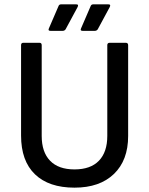

<svg xmlns="http://www.w3.org/2000/svg" viewBox="-20 -852 686 884"><path d="M323 12Q205 12 141 -49.5Q77 -111 77 -228V-644Q77 -655 87 -655H162Q172 -655 172 -644V-226Q172 -152 210.5 -112Q249 -72 323 -72Q397 -72 435.5 -112Q474 -152 474 -226V-644Q474 -655 485 -655H559Q570 -655 570 -644V-226Q570 -114 504.5 -51Q439 12 323 12ZM360 -710Q348 -710 353 -721L397 -823Q400 -832 409 -832H479Q492 -832 485 -819L430 -717Q425 -710 417 -710ZM212 -710Q200 -710 205 -721L249 -823Q252 -832 261 -832H331Q344 -832 337 -819L282 -717Q277 -710 269 -710Z"/></svg>

Font: Sofia Sans Medium
Style: Regular
Weight: 500
Designer: Botio Nikoltchev, Ani Petrova
Foundry: lettersoup
Version: Version 4.101; ttfautohint (v1.8.4.7-5d5b)